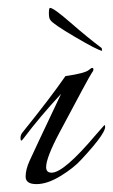

<svg xmlns="http://www.w3.org/2000/svg" viewBox="-20 -464 287 487"><path d="M45 -16Q45 -34 55 -56Q62 -72 135 -226Q82 -169 39 -112Q32 -102 32 -114Q32 -122 37 -128Q108 -216 146 -271Q196 -278 206 -287Q216 -296 217 -288Q217 -284 212.5 -278.5Q208 -273 131 -128Q97 -64 97 -40Q97 -26 111 -26Q142 -26 223 -122L245 -147Q257 -135 186 -59Q167 -38 133.5 -17.5Q100 3 72.5 3Q45 3 45 -16ZM108 -413Q104 -417 104 -430.5Q104 -444 107 -444Q116 -444 159 -406.5Q202 -369 238 -342Q238 -342 239 -335Q227 -337 170 -370.5Q113 -404 108 -413Z"/></svg>

Font: Italianno
Style: Regular
Weight: 400
Designer: Robert E. Leuschke
Foundry: Robert E. Leuschke
Version: Version 1.003